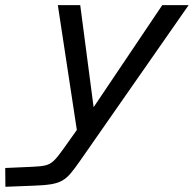

<svg xmlns="http://www.w3.org/2000/svg" viewBox="-103 -485 746 739"><path d="M119.6 -465.3H205.8L262.9 -29.8L236.1 48.5H197.8ZM205.8 133.1Q185.3 162.7 169.6 181.5Q153.9 200.2 136.7 210Q119.5 219.8 93.6 224.1Q67.7 228.4 26.4 229.7L-82.2 233.9L-82.9 161.6L21.1 157Q54.3 155.7 72 151.5Q89.8 147.3 104.2 133.5Q118.6 119.7 139.6 90L222 -26H226.1L521.6 -465.3H623.1Z"/></svg>

Font: Intel One Mono Light
Style: Italic
Weight: 300
Italic angle: -16°
Monospace: yes
Designer: Fred Shallcrass
Foundry: Frere-Jones Type LLC
Version: Version 1.004